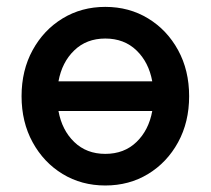

<svg xmlns="http://www.w3.org/2000/svg" viewBox="-20 -539 624 569"><path d="M43.9 -253.9Q43.9 -330.6 76.7 -390.4Q109.4 -450.2 165.5 -484.4Q221.7 -518.6 292 -518.6Q362.8 -518.6 418.9 -484.4Q475.1 -450.2 507.8 -390.4Q540.5 -330.6 540.5 -253.9Q540.5 -177.2 507.8 -117.4Q475.1 -57.6 418.9 -23.4Q362.8 10.7 292 10.7Q221.7 10.7 165.5 -23.4Q109.4 -57.6 76.7 -117.4Q43.9 -177.2 43.9 -253.9ZM292 -424.8Q236.3 -424.8 200 -389.6Q163.6 -354.5 153.3 -297.9H431.2Q420.9 -354.5 384.5 -389.6Q348.1 -424.8 292 -424.8ZM292 -83Q348.1 -83 384.5 -118.2Q420.9 -153.3 431.2 -210H153.3Q163.6 -153.3 200 -118.2Q236.3 -83 292 -83Z"/></svg>

Font: Giphurs Medium
Style: Regular
Weight: 500
Version: Version 0.920; ttfautohint (v1.8.4.7-5d5b)